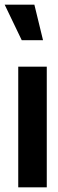

<svg xmlns="http://www.w3.org/2000/svg" viewBox="-52 -801 246 821"><path d="M41 -629 -32 -781H95L132 -629ZM26 0V-516H148V0Z"/></svg>

Font: Stick No Bills ExtraLight ExtraBold
Style: Regular
Weight: 800
Version: Version 2.000